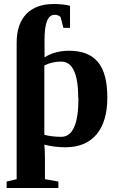

<svg xmlns="http://www.w3.org/2000/svg" viewBox="-20 -724 596 957"><path d="M329 -585H296L282 -639Q270 -651 251 -650Q202 -650 202 -526V-438Q253 -471 325 -471Q421 -471 468 -415Q515 -359 515 -238Q515 -118 461 -54Q407 10 306 10Q252 10 201 -3Q204 28 204 69V169L271 181V213H13V181L63 169V-510Q63 -604 111 -654Q159 -704 248 -704Q296 -704 329 -695ZM371 -234H370Q370 -417 285 -417Q239 -417 201 -398V-52Q240 -42 285 -42Q371 -42 371 -234Z"/></svg>

Font: Libra Serif Modern
Style: Bold
Weight: 700
Designer: Stefan Peev, Context Ltd
Foundry: Ascender Corporation
Version: Version 1.000